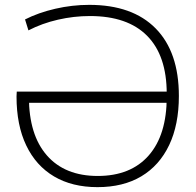

<svg xmlns="http://www.w3.org/2000/svg" viewBox="-20 -760 807 790"><path d="M347 -740Q525 -740 620.5 -643Q716 -546 716 -365Q716 -247 676 -163Q636 -79 561.5 -34.5Q487 10 381 10Q277 10 202.5 -34Q128 -78 88 -161.5Q48 -245 48 -363Q48 -368 48.5 -374Q49 -380 49 -383H683V-337H74L99 -361Q99 -205 173 -120.5Q247 -36 382 -36Q518 -36 592 -120.5Q666 -205 666 -361V-375Q666 -531 585.5 -612.5Q505 -694 350 -694Q284 -694 218.5 -679Q153 -664 97 -635L83 -680Q138 -708 207.5 -724Q277 -740 347 -740Z"/></svg>

Font: M PLUS 1 Light
Style: Regular
Weight: 300
Designer: Coji Morishita
Foundry: UNDERFOREST DESIGN
Version: Version 1.001